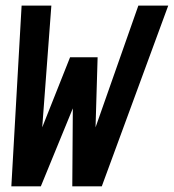

<svg xmlns="http://www.w3.org/2000/svg" viewBox="-20 -657 613 677"><path d="M573.2 -637.2 338.9 0H234.9L236.8 -274.9L124 0H20L56.2 -637.2H161.1L128.9 -208L227.1 -455.1H324.2L316.9 -208L467.8 -637.2Z"/></svg>

Font: Anonymous Pro
Style: Bold Italic
Weight: 700
Italic angle: -12°
Monospace: yes
Designer: Mark Simonson
Version: Version 1.003